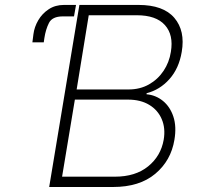

<svg xmlns="http://www.w3.org/2000/svg" viewBox="-20 -747 800 767"><path d="M176.5 0 297.2 -727.3H533.4Q632.5 -727.3 676.5 -675.6Q720.5 -623.9 706 -539.8Q695 -473.7 656.8 -430.9Q618.6 -388.1 565.7 -374.6L565.3 -370.4Q602.3 -367.2 630.9 -343.9Q659.4 -320.7 672.6 -281.1Q685.7 -241.5 676.8 -188.6Q663 -105.1 600.1 -52.6Q537.3 0 431.8 0ZM228 -41.2H438.9Q521 -41.2 571.7 -82.4Q622.5 -123.6 633.9 -188.6Q641.7 -234.4 626.2 -270.8Q610.8 -307.2 576.2 -328.1Q541.5 -349.1 491.5 -349.1H279.1ZM286.2 -389.6H493.3Q539.4 -389.6 575.1 -409.8Q610.8 -430 633.5 -464.1Q656.2 -498.2 662.6 -539.8Q674 -607.6 638.8 -646.8Q603.7 -686.1 526.3 -686.1H334.5ZM275.6 -681.5H229.8Q188.6 -681.1 175.6 -655.4Q162.6 -629.6 157.3 -595.2L154.8 -577.8H109.4L113.6 -610.8Q117.2 -639.2 132.8 -666Q148.4 -692.8 174.5 -710Q200.6 -727.3 235.4 -727.3H283.7Z"/></svg>

Font: Inter UI Extra Light
Style: Italic
Weight: 200
Italic angle: -9.39999°
Designer: Rasmus Andersson
Foundry: rsms
Version: 3.2;8d6f07862